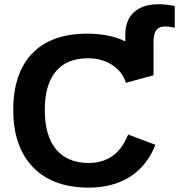

<svg xmlns="http://www.w3.org/2000/svg" viewBox="-20 -853 824 883"><path d="M559.1 -472.2Q543 -523.9 495.8 -554.4Q448.7 -585 384.8 -585Q287.1 -585 236.6 -524.4Q186 -463.9 186 -347.2Q186 -228.5 238 -166Q290 -103.5 388.2 -103.5Q450.2 -103.5 495.6 -134.3Q541 -165 569.3 -234.4L694.8 -187Q655.3 -88.4 576.7 -39.3Q498 9.8 388.2 9.8Q222.2 9.8 131.6 -84.2Q41 -178.2 41 -347.2Q41 -516.6 128.4 -607.4Q215.8 -698.2 381.8 -698.2Q484.9 -698.2 556.2 -662.6V-691.9Q556.2 -761.2 596.7 -797.4Q637.2 -833.5 709.5 -833.5Q746.1 -833.5 783.7 -825.2V-725.6Q755.4 -731.4 740.7 -731.4Q711.9 -731.4 699 -714.6Q686 -697.8 686 -662.6V-506.8Z"/></svg>

Font: Arial
Style: Bold
Weight: 700
Designer: Steve Matteson
Foundry: Ascender Corporation
Version: Version 2.00.3